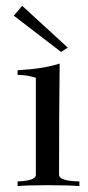

<svg xmlns="http://www.w3.org/2000/svg" viewBox="-20 -626 296 646"><path d="M26.4 -573.2 54.7 -606.4 208 -465.8 185.5 -451.2ZM180.7 -412.1Q178.7 -243.2 178.7 -36.1Q182.6 -16.6 247.1 -15.6V0Q207 -2.9 140.6 -2.9Q77.1 -2.9 39.1 0V-15.6Q97.7 -17.6 100.6 -36.1V-364.3Q70.3 -374 39.1 -374V-389.6Q127 -394.5 180.7 -412.1Z"/></svg>

Font: Bentham
Style: Regular
Weight: 400
Version: Version 002.002